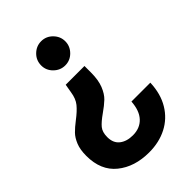

<svg xmlns="http://www.w3.org/2000/svg" viewBox="-232 -670 977 977"><g transform="rotate(-45 256.5 -181.5)"><path d="M343 -489Q343 -454 317.5 -428Q292 -402 256 -402Q221 -402 195 -427.5Q169 -453 169 -488Q169 -525 195 -550.5Q221 -576 256 -576Q292 -576 317.5 -550Q343 -524 343 -489ZM323 -284Q323 -230 308.5 -194Q294 -158 273 -138Q252 -118 219 -95Q182 -69 165.5 -49Q149 -29 149 7Q149 50 176.5 71.5Q204 93 248 93Q299 93 329.5 60.5Q360 28 364 -34H500Q497 44 463.5 99.5Q430 155 373.5 184Q317 213 245 213Q141 213 73.5 158.5Q6 104 6 -1Q6 -46 18.5 -76.5Q31 -107 49 -125.5Q67 -144 97 -167Q134 -195 154 -219.5Q174 -244 180 -285L188 -331H323Z"/></g></svg>

Font: Open Sauce One ExtraBold
Style: Regular
Weight: 800
Designer: Alfredo Marco Pradil
Foundry: Creative Sauce Fz LLC
Version: Version 1.477